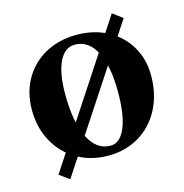

<svg xmlns="http://www.w3.org/2000/svg" viewBox="-97 -656 785 817"><g transform="rotate(-15 295.5 -247.5)"><path d="M70 39 467 -566 510.6 -533.4 113.6 70.6ZM32 -257Q32 -332 65.8 -391.2Q99.6 -450.4 160.1 -483.4Q220.6 -516.4 297.8 -516.4Q373.6 -516.4 433.6 -484.4Q493.6 -452.4 526.9 -395.7Q560.2 -339 560.2 -267Q560.2 -185.4 526.9 -120.9Q493.6 -56.4 433.6 -20.4Q373.6 15.6 297.8 15.6Q220.6 15.6 160.1 -19.4Q99.6 -54.4 65.8 -116.2Q32 -178 32 -257ZM406 -236Q406 -351.2 372.8 -414.5Q339.6 -477.8 279.4 -477.8Q235.2 -477.8 210.7 -426.9Q186.2 -376 186.2 -285Q186.2 -160.8 220.7 -91.9Q255.2 -23 316.8 -23Q359 -23 382.5 -78.9Q406 -134.8 406 -236Z"/></g></svg>

Font: Wittgenstein
Style: Regular
Weight: 400
Designer: Jörg Drees
Foundry: Jörg Drees
Version: Version 1.003;Glyphs 3.1.2 (3151)